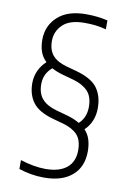

<svg xmlns="http://www.w3.org/2000/svg" viewBox="-86 -801 585 864"><g transform="rotate(10 206.5 -369.5)"><path d="M177 9Q146.5 9 117.5 4Q88.5 -1 61.5 -10V-50.5Q125 -30.5 176.5 -30.5Q239.5 -30.5 273.5 -58.2Q307.5 -86 307.5 -138.5Q307.5 -185.5 285.2 -209.2Q263 -233 220.5 -245L171.5 -258.5Q105 -277 78.2 -312.5Q51.5 -348 51.5 -401Q51.5 -432 64 -458.5Q76.5 -485 98 -504.5Q78.5 -523 70.2 -547Q62 -571 62 -601Q62 -664.5 107.2 -706.2Q152.5 -748 237 -748Q265 -748 288.8 -745.2Q312.5 -742.5 335.5 -737V-696.5Q308.5 -703.5 286 -706Q263.5 -708.5 237.5 -708.5Q169.5 -708.5 137.5 -677.8Q105.5 -647 105.5 -603Q105.5 -562 126 -537.8Q146.5 -513.5 189.5 -501.5L239 -488Q309.5 -468 335.5 -431.5Q361.5 -395 361.5 -341Q361.5 -308 350.2 -281.8Q339 -255.5 319 -237Q336.5 -218 343.8 -194Q351 -170 351 -141Q351 -70.5 305.2 -30.8Q259.5 9 177 9ZM227.5 -285.5Q264 -275.5 288.5 -260.5Q321 -290 321 -339Q321 -386 297.8 -410.5Q274.5 -435 231.5 -447.5L182.5 -461Q151.5 -469.5 129 -482Q92 -451.5 92 -403Q92 -361 113.5 -336.2Q135 -311.5 178.5 -299Z"/></g></svg>

Font: Encode Sans Condensed Condensed ExtraLight
Style: Regular
Weight: 200
Width: 3
Designer: Multiple Designers
Foundry: Impallari Type
Version: Version 3.000; ttfautohint (v1.8.3) -l 8 -r 50 -G 200 -x 14 